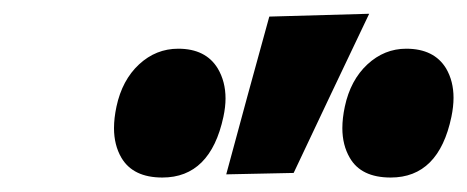

<svg xmlns="http://www.w3.org/2000/svg" viewBox="-20 -806 662 272"><path d="M300.5 -559Q315.5 -615 330.8 -670.8Q346 -726.5 361.5 -782.5L503 -786.5Q475.5 -728.5 448.5 -672Q421.5 -615 396 -561ZM210 -554.5Q168.5 -554.5 152 -582.5Q141.5 -600.5 141.5 -624.5Q141.5 -638.5 145 -655Q153 -692.5 177 -714.8Q201 -737 232.5 -737Q271.5 -737 288.5 -709Q299.5 -690.5 299.5 -666.5Q299.5 -654.5 296.5 -640.5Q278 -554.5 210 -554.5ZM533.5 -554.5Q491.5 -554.5 475.5 -582.5Q465 -600.5 465 -624.5Q465 -638.5 468.5 -655Q476.5 -692.5 500.5 -714.8Q524.5 -737 555.5 -737Q595 -737 612 -709Q622.5 -691 622.5 -667.5Q622.5 -655 619.5 -640.5Q601.5 -554.5 533.5 -554.5Z"/></svg>

Font: Heraclito ExtraBold
Style: Italic
Weight: 800
Italic angle: -12°
Designer: Kostas Bartsokas (font) & Cristiano Sobral (main changes)
Foundry: Kostas Bartsokas (font) & Cristiano Sobral (main changes)
Version: Version 1.00;July 8, 2020;FontCreator 13.0.0.2655 64-bit